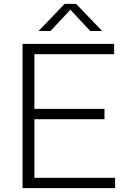

<svg xmlns="http://www.w3.org/2000/svg" viewBox="-20 -965 654 985"><path d="M95.5 0V-740H565.5V-687H156.5V-406.5H516V-353.5H156.5V-53H570.5V0ZM178 -806 311.5 -945H370.5L504 -806H443L341 -915L239 -806Z"/></svg>

Font: Encode Sans SemiExpanded SemiExpanded Light
Style: Regular
Weight: 300
Width: 6
Designer: Multiple Designers
Foundry: Impallari Type
Version: Version 3.000; ttfautohint (v1.8.3) -l 8 -r 50 -G 200 -x 14 